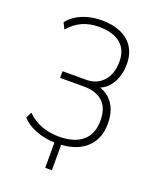

<svg xmlns="http://www.w3.org/2000/svg" viewBox="-158 -806 864 1056"><g transform="rotate(20 274.5 -278.5)"><path d="M237 156V8Q177 6 126 -14Q75 -34 44 -68L62 -103Q98 -67 144.5 -49Q191 -31 249 -31Q338 -31 386 -72Q434 -113 434 -191Q434 -263 396 -300Q358 -337 283 -337H145V-376H283Q346 -376 383.5 -418.5Q421 -461 421 -532Q421 -602 376.5 -638Q332 -674 252 -674Q195 -674 153 -654.5Q111 -635 76 -595L58 -631Q78 -657 108 -675.5Q138 -694 175.5 -703.5Q213 -713 254 -713Q318 -713 365.5 -692Q413 -671 438.5 -630.5Q464 -590 464 -533Q464 -473 438.5 -425.5Q413 -378 365 -360L364 -364Q419 -347 448.5 -302.5Q478 -258 478 -189Q478 -103 425 -51Q372 1 276 7V156Z"/></g></svg>

Font: Nunito Sans 10pt Condensed ExtraLight
Style: Regular
Weight: 250
Width: 3
Designer: Vernon Adams
Foundry: Vernon Adams
Version: Version 3.101;gftools[0.9.27]